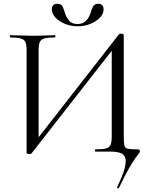

<svg xmlns="http://www.w3.org/2000/svg" viewBox="-20 -814 809 1031"><path d="M618.4 195.8Q617.4 199 612.2 196.3Q607 193.6 609 190.4Q639 128.4 649.1 90.7Q659.2 53 652.4 33.2Q645.6 13.4 624.7 6.7Q603.8 0 571.8 0H493Q490 0 490 -6Q490 -12 493 -12Q531.4 -12 549.8 -17Q568.2 -22 574.1 -37Q580 -52 580 -81V-570L599.4 -566.2L149.6 9.4Q146.6 13.2 137.8 13.2Q132.4 13.2 127.6 11.7Q122.8 10.2 122.8 6.2V-544Q122.8 -573 116.5 -587.5Q110.2 -602 91.2 -607.5Q72.2 -613 35.2 -613Q33 -613 33 -619Q33 -625 35.2 -625Q59.6 -625 90.7 -623.5Q121.8 -622 154.6 -622Q192 -622 221.5 -623.5Q251 -625 275.2 -625Q277.4 -625 277.4 -619Q277.4 -613 275.2 -613Q237.6 -613 218.5 -607.5Q199.4 -602 193.4 -587.5Q187.4 -573 187.4 -544V-49.4L168.8 -53.2L618.6 -629.6Q621.6 -633.4 629.6 -633.4Q634.8 -633.4 639.7 -631.5Q644.6 -629.6 644.6 -626.4V-81Q644.6 -47 648 -32.5Q651.4 -18 667.3 -15Q683.2 -12 719.8 -12Q731.2 -12 731.2 -2Q731.2 3 725.3 10.3Q719.4 17.6 706.3 35.9Q693.2 54.2 671.6 91.8Q650 129.4 618.4 195.8ZM395.8 -685Q425.6 -685 442.6 -703.3Q459.6 -721.6 466.6 -746Q472 -764.6 479.9 -779.2Q487.8 -793.8 507.6 -793.8Q522.2 -793.8 529.2 -785.6Q536.2 -777.4 536.2 -763.4Q536.2 -739.2 516 -718.5Q495.8 -697.8 464.2 -685.3Q432.6 -672.8 396.8 -672.8Q361.2 -672.8 329.2 -685.8Q297.2 -698.8 277.8 -719.8Q258.4 -740.8 258.4 -764.2Q258.4 -778.2 265.8 -786Q273.2 -793.8 287.2 -793.8Q308.4 -793.8 315.7 -779.5Q323 -765.2 328.2 -745.8Q334.4 -723.8 349.9 -704.4Q365.4 -685 395.8 -685Z"/></svg>

Font: Cormorant Garamond Light
Style: Regular
Weight: 300
Designer: Christian Thalmann (Catharsis Fonts)
Foundry: Catharsis Fonts
Version: Version 4.001